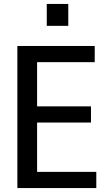

<svg xmlns="http://www.w3.org/2000/svg" viewBox="-20 -953 561 973"><path d="M68 0V-720H168V0ZM120 0V-82H468V0ZM120 -332V-414H441V-332ZM120 -638V-720H460V-638ZM217 -822V-933H326V-822Z"/></svg>

Font: Instrument Sans SemiCondensed Medium
Style: Regular
Weight: 500
Width: 4
Designer: Rodrigo Fuenzalida
Foundry: fragTYPE
Version: Version 1.000;gftools[0.9.28]